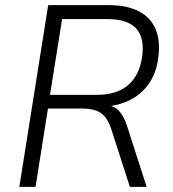

<svg xmlns="http://www.w3.org/2000/svg" viewBox="-20 -725 670 745"><path d="M55 0 167 -705H402Q473 -705 519 -681Q565 -657 584 -611.5Q603 -566 594 -501Q587 -443 558.5 -401.5Q530 -360 484.5 -337Q439 -314 380 -311L384 -318L394 -317Q422 -315 441 -295.5Q460 -276 473 -236L549 0H484L412 -223Q402 -254 387.5 -271.5Q373 -289 351 -296.5Q329 -304 295 -304H166L118 0ZM174 -357H356Q434 -357 478 -395.5Q522 -434 532 -508Q541 -580 507.5 -615.5Q474 -651 396 -651H221Z"/></svg>

Font: Nunito Sans 10pt SemiCondensed Light
Style: Italic
Weight: 300
Width: 4
Italic angle: -9°
Designer: Vernon Adams
Foundry: Vernon Adams
Version: Version 3.101;gftools[0.9.27]